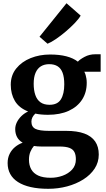

<svg xmlns="http://www.w3.org/2000/svg" viewBox="-20 -911 665 1201"><path d="M282.1 270Q219.6 270 172.2 259.2Q124.7 248.4 92.6 227.8Q60.4 207.3 44.1 177.4Q27.7 147.5 27.7 109Q27.7 76.9 40.2 51.6Q52.6 26.4 74.1 8.6Q95.5 -9.1 121.8 -18.5Q97.9 -32.4 86.5 -54Q75.2 -75.6 75.2 -103.4Q75.2 -125.1 85.5 -146.3Q95.9 -167.4 114 -185Q132.2 -202.7 155.8 -213.7Q98.9 -236 73.1 -279.6Q47.3 -323.1 47.3 -380.8Q47.3 -440.3 81.6 -482.7Q115.8 -525.1 171.8 -547.6Q227.8 -570 293.1 -570Q352 -570 395.3 -558.7Q438.6 -547.4 467.1 -525.3Q478.7 -539 508.9 -555.2Q539.1 -571.5 575.6 -571.5H609.6V-462.2H507.4Q512.4 -453 515.6 -442Q518.8 -431.1 520.6 -419.1Q522.5 -407.1 522.5 -393.8Q522.8 -333.3 493.7 -288.1Q464.5 -242.9 410.2 -217.9Q355.8 -192.9 279.9 -192.9Q258.1 -192.9 238.2 -194.8Q218.4 -196.6 200.9 -200.4Q189.5 -189.7 183 -177.4Q176.5 -165.2 176.5 -150.2Q176.5 -117.5 201.6 -104.9Q226.8 -92.4 287.2 -92.4H394.2Q462.2 -92.4 507.4 -75.8Q552.6 -59.1 575.2 -26.2Q597.8 6.8 597.8 55.6Q597.8 104.3 571.9 143.8Q545.9 183.2 501.1 211.5Q456.3 239.7 399.8 254.9Q343.2 270 282.1 270ZM297 201Q335.7 201 371.7 188.1Q407.7 175.1 431.2 149.5Q454.6 123.9 454.6 85.6Q454.6 58 445.6 40.3Q436.6 22.6 414.4 14.1Q392.2 5.5 352.1 5.5H238.4Q226.1 5.5 214.4 4.6Q202.7 3.7 192.2 2.1Q178.9 17.2 170.1 38.4Q161.2 59.7 161.2 87.8Q161.2 122.4 175.2 147.8Q189.1 173.1 218.9 187.1Q248.7 201 297 201ZM289.9 -255.5Q340 -255.5 361 -289.7Q382 -323.9 382 -383.5Q382 -427.5 371.7 -455.3Q361.4 -483.1 340.6 -496.3Q319.7 -509.6 288.2 -509.6Q257.6 -509.6 235.8 -496.2Q214.1 -482.8 202.4 -455.7Q190.7 -428.7 190.7 -387Q190.7 -346.7 200.9 -317Q211 -287.3 232.8 -271.4Q254.6 -255.5 289.9 -255.5ZM276.7 -638 227.1 -681.1 396 -890.7 484.6 -813.3Q472.5 -792.5 447.1 -766Q421.7 -739.6 390.7 -713.3Q359.7 -687 329.7 -666.7Q299.8 -646.5 278.5 -638Z"/></svg>

Font: Merriweather Light
Style: Regular
Weight: 300
Version: Version 2.100